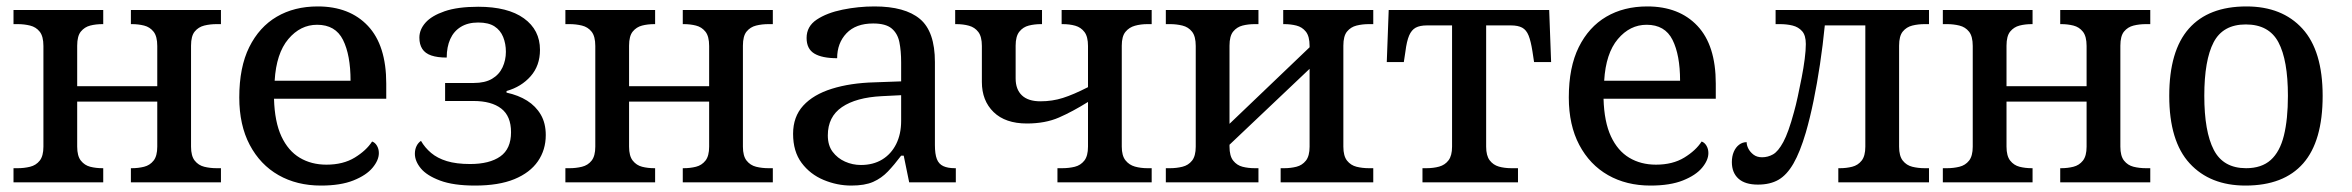

<svg xmlns="http://www.w3.org/2000/svg" viewBox="-20 -567 7312 597"><path d="M22 0V-44H35Q55 -44 73.5 -48.5Q92 -53 103.5 -67.5Q115 -82 115 -111V-424Q115 -454 103.5 -468.5Q92 -483 73.5 -487.5Q55 -492 35 -492H22V-536H301V-492H299Q278 -492 260.5 -487.5Q243 -483 231.5 -469Q220 -455 220 -425V-299H469V-424Q469 -454 457.5 -468.5Q446 -483 428 -487.5Q410 -492 390 -492H387V-536H667V-492H654Q633 -492 615 -487.5Q597 -483 585.5 -469Q574 -455 574 -425V-111Q574 -82 585.5 -67.5Q597 -53 615 -48.5Q633 -44 654 -44H667V0H387V-44H390Q410 -44 428 -48.5Q446 -53 457.5 -67.5Q469 -82 469 -111V-251H220V-111Q220 -82 231.5 -67.5Q243 -53 260.5 -48.5Q278 -44 299 -44H301V0Z M978 10Q903 10 846 -22.5Q789 -55 756.5 -116.5Q724 -178 724 -264Q724 -358 755 -420.5Q786 -483 840.5 -515Q895 -547 968 -547Q1067 -547 1124 -486.5Q1181 -426 1181 -307V-260H832Q834 -188 855 -143Q876 -98 912 -76.5Q948 -55 995 -55Q1047 -55 1083 -77Q1119 -99 1137 -127Q1146 -124 1152 -114Q1158 -104 1158 -91Q1158 -69 1138.5 -45.5Q1119 -22 1079 -6Q1039 10 978 10ZM1070 -316Q1070 -396 1046.5 -443Q1023 -490 966 -490Q914 -490 876.5 -445.5Q839 -401 834 -316Z M1457 10Q1390 10 1348.5 -5.5Q1307 -21 1288.5 -43.5Q1270 -66 1270 -89Q1270 -102 1275 -112.5Q1280 -123 1289 -129Q1301 -108 1320.5 -91.5Q1340 -75 1369.5 -66Q1399 -57 1442 -57Q1502 -57 1535.5 -80.5Q1569 -104 1569 -156Q1569 -206 1538.5 -229.5Q1508 -253 1452 -253H1364V-309H1453Q1488 -309 1510 -322Q1532 -335 1542.5 -357.5Q1553 -380 1553 -406Q1553 -431 1544.5 -452Q1536 -473 1517.5 -485Q1499 -497 1467 -497Q1435 -497 1413 -483.5Q1391 -470 1380 -445.5Q1369 -421 1369 -388Q1340 -388 1321 -394.5Q1302 -401 1293 -415Q1284 -429 1284 -450Q1284 -475 1303 -496.5Q1322 -518 1362.5 -532Q1403 -546 1467 -546Q1559 -546 1609 -510Q1659 -474 1659 -412Q1659 -363 1630 -330Q1601 -297 1555 -284V-279Q1592 -271 1619 -254Q1646 -237 1661.5 -210.5Q1677 -184 1677 -147Q1677 -101 1652.5 -65.5Q1628 -30 1579.5 -10Q1531 10 1457 10Z M1738 0V-44H1751Q1771 -44 1789.5 -48.5Q1808 -53 1819.5 -67.5Q1831 -82 1831 -111V-424Q1831 -454 1819.5 -468.5Q1808 -483 1789.5 -487.5Q1771 -492 1751 -492H1738V-536H2017V-492H2015Q1994 -492 1976.5 -487.5Q1959 -483 1947.5 -469Q1936 -455 1936 -425V-299H2185V-424Q2185 -454 2173.5 -468.5Q2162 -483 2144 -487.5Q2126 -492 2106 -492H2103V-536H2383V-492H2370Q2349 -492 2331 -487.5Q2313 -483 2301.5 -469Q2290 -455 2290 -425V-111Q2290 -82 2301.5 -67.5Q2313 -53 2331 -48.5Q2349 -44 2370 -44H2383V0H2103V-44H2106Q2126 -44 2144 -48.5Q2162 -53 2173.5 -67.5Q2185 -82 2185 -111V-251H1936V-111Q1936 -82 1947.5 -67.5Q1959 -53 1976.5 -48.5Q1994 -44 2015 -44H2017V0Z M2627 10Q2583 10 2541 -7.5Q2499 -25 2472.5 -60.5Q2446 -96 2446 -151Q2446 -204 2477.5 -238.5Q2509 -273 2566.5 -291Q2624 -309 2699 -311L2782 -314V-373Q2782 -409 2776.5 -436Q2771 -463 2752.5 -478.5Q2734 -494 2695 -494Q2641 -494 2612 -463.5Q2583 -433 2583 -386Q2536 -386 2512 -400.5Q2488 -415 2488 -449Q2488 -485 2519.5 -506Q2551 -527 2600 -537Q2649 -547 2699 -547Q2794 -547 2840.5 -508Q2887 -469 2887 -374V-116Q2887 -88 2893 -72.5Q2899 -57 2913 -50.5Q2927 -44 2949 -44H2952V0H2807L2790 -83H2782Q2761 -55 2741 -34Q2721 -13 2695 -1.5Q2669 10 2627 10ZM2657 -54Q2695 -54 2723 -71Q2751 -88 2766.5 -119Q2782 -150 2782 -191V-271L2722 -268Q2642 -264 2598 -234Q2554 -204 2554 -146Q2554 -115 2569 -95Q2584 -75 2607.5 -64.5Q2631 -54 2657 -54Z M3268 0V-44H3282Q3304 -44 3322 -48.5Q3340 -53 3351.5 -67.5Q3363 -82 3363 -111V-250Q3315 -220 3272.5 -201.5Q3230 -183 3173 -183Q3106 -183 3069.5 -218.5Q3033 -254 3033 -312V-424Q3033 -453 3022 -467.5Q3011 -482 2993 -487Q2975 -492 2953 -492H2950V-536H3220V-492H3217Q3197 -492 3179 -487.5Q3161 -483 3149.5 -468.5Q3138 -454 3138 -425V-323Q3138 -289 3157.5 -270.5Q3177 -252 3215 -252Q3252 -252 3285 -262.5Q3318 -273 3363 -296V-424Q3363 -453 3352 -467.5Q3341 -482 3323.5 -487Q3306 -492 3284 -492H3281V-536H3561V-492H3548Q3527 -492 3509 -487Q3491 -482 3479.5 -468Q3468 -454 3468 -425V-111Q3468 -83 3479.5 -68.5Q3491 -54 3509 -49Q3527 -44 3548 -44H3561V0Z M3605 0V-44H3618Q3638 -44 3656.5 -48.5Q3675 -53 3686.5 -67.5Q3698 -82 3698 -111V-424Q3698 -454 3686.5 -468.5Q3675 -483 3656.5 -487.5Q3638 -492 3618 -492H3605V-536H3893V-492H3882Q3861 -492 3843.5 -487.5Q3826 -483 3814.5 -469Q3803 -455 3803 -425V-182L4052 -420V-424Q4052 -454 4040.5 -468.5Q4029 -483 4011 -487.5Q3993 -492 3973 -492H3970V-536H4250V-492H4237Q4216 -492 4198 -487.5Q4180 -483 4168.5 -469Q4157 -455 4157 -425V-111Q4157 -82 4168.5 -67.5Q4180 -53 4198 -48.5Q4216 -44 4237 -44H4250V0H3962V-44H3973Q3993 -44 4011 -48.5Q4029 -53 4040.5 -67.5Q4052 -82 4052 -111V-353L3803 -117V-111Q3803 -82 3814.5 -67.5Q3826 -53 3843.5 -48.5Q3861 -44 3882 -44H3893V0Z M4403 0V-44H4415Q4437 -44 4455 -49Q4473 -54 4484 -68.5Q4495 -83 4495 -111V-488H4417Q4395 -488 4382 -481Q4369 -474 4361.5 -456.5Q4354 -439 4350 -407L4345 -374H4292L4298 -536H4797L4803 -374H4750L4745 -407Q4740 -439 4733 -456.5Q4726 -474 4713 -481Q4700 -488 4678 -488H4601V-111Q4601 -83 4612 -68.5Q4623 -54 4640.5 -49Q4658 -44 4680 -44H4700V0Z M5112 10Q5037 10 4980 -22.5Q4923 -55 4890.5 -116.5Q4858 -178 4858 -264Q4858 -358 4889 -420.5Q4920 -483 4974.5 -515Q5029 -547 5102 -547Q5201 -547 5258 -486.5Q5315 -426 5315 -307V-260H4966Q4968 -188 4989 -143Q5010 -98 5046 -76.5Q5082 -55 5129 -55Q5181 -55 5217 -77Q5253 -99 5271 -127Q5280 -124 5286 -114Q5292 -104 5292 -91Q5292 -69 5272.5 -45.5Q5253 -22 5213 -6Q5173 10 5112 10ZM5204 -316Q5204 -396 5180.5 -443Q5157 -490 5100 -490Q5048 -490 5010.5 -445.5Q4973 -401 4968 -316Z M5446 7Q5406 7 5385.5 -11.5Q5365 -30 5365 -63Q5365 -81 5371 -95Q5377 -109 5387.5 -117Q5398 -125 5411 -125Q5411 -115 5416.5 -104.5Q5422 -94 5432.5 -86Q5443 -78 5459 -78Q5477 -78 5493 -87Q5509 -96 5525 -125.5Q5541 -155 5558 -218Q5564 -239 5570 -267Q5576 -295 5582 -325.5Q5588 -356 5591.5 -383.5Q5595 -411 5595 -430Q5595 -457 5583.5 -470Q5572 -483 5554 -487.5Q5536 -492 5514 -492H5501V-536H5978V-492H5965Q5944 -492 5926 -487.5Q5908 -483 5896.5 -469Q5885 -455 5885 -425V-111Q5885 -82 5896.5 -67.5Q5908 -53 5926 -48.5Q5944 -44 5965 -44H5978V0H5696V-44H5701Q5721 -44 5739 -48.5Q5757 -53 5768.5 -67.5Q5780 -82 5780 -111V-488H5654Q5648 -427 5639 -367Q5630 -307 5619 -253.5Q5608 -200 5595 -155Q5577 -94 5556.5 -58.5Q5536 -23 5510 -8Q5484 7 5446 7Z M6021 0V-44H6034Q6054 -44 6072.5 -48.5Q6091 -53 6102.5 -67.5Q6114 -82 6114 -111V-424Q6114 -454 6102.5 -468.5Q6091 -483 6072.5 -487.5Q6054 -492 6034 -492H6021V-536H6300V-492H6298Q6277 -492 6259.5 -487.5Q6242 -483 6230.5 -469Q6219 -455 6219 -425V-299H6468V-424Q6468 -454 6456.5 -468.5Q6445 -483 6427 -487.5Q6409 -492 6389 -492H6386V-536H6666V-492H6653Q6632 -492 6614 -487.5Q6596 -483 6584.5 -469Q6573 -455 6573 -425V-111Q6573 -82 6584.5 -67.5Q6596 -53 6614 -48.5Q6632 -44 6653 -44H6666V0H6386V-44H6389Q6409 -44 6427 -48.5Q6445 -53 6456.5 -67.5Q6468 -82 6468 -111V-251H6219V-111Q6219 -82 6230.5 -67.5Q6242 -53 6259.5 -48.5Q6277 -44 6298 -44H6300V0Z M6962 10Q6852 10 6788.5 -59Q6725 -128 6725 -269Q6725 -409 6786 -478Q6847 -547 6965 -547Q7076 -547 7139 -478Q7202 -409 7202 -269Q7202 -128 7141.5 -59Q7081 10 6962 10ZM6964 -44Q7012 -44 7040.5 -69.5Q7069 -95 7081.5 -145.5Q7094 -196 7094 -269Q7094 -380 7064.5 -435.5Q7035 -491 6963 -491Q6892 -491 6863 -435.5Q6834 -380 6834 -269Q6834 -158 6863.5 -101Q6893 -44 6964 -44Z"/></svg>

Font: ET Text
Style: Regular
Weight: 470
Designer: Monotype Design Team
Foundry: Monotype Imaging Inc.
Version: Version 2.009